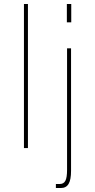

<svg xmlns="http://www.w3.org/2000/svg" viewBox="-20 -742 477 962"><path d="M100 0H120V-722H100ZM260 200H285C320 200 336 174 336 114V-500H316V108C316 161 306 180 278 180H260ZM315 -630H337V-722H315Z"/></svg>

Font: Perun Thin
Style: Regular
Weight: 100
Foundry: Copyright (c) Stefan Peev, Context Ltd, 2016
Version: Version 1.089